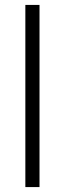

<svg xmlns="http://www.w3.org/2000/svg" viewBox="-20 -760 264 780"><path d="M83 0V-740H140.5V0Z"/></svg>

Font: Encode Sans Semi Condensed Light
Style: Regular
Weight: 300
Width: 4
Designer: Multiple Designers
Foundry: Impallari Type
Version: Version 3.000; ttfautohint (v1.8.3) -l 8 -r 50 -G 200 -x 14 